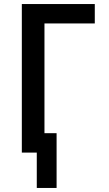

<svg xmlns="http://www.w3.org/2000/svg" viewBox="-20 -755 540 950"><path d="M162 175V0H88V-735H449V-639H200V-96H260V175Z"/></svg>

Font: Iosevka Curly
Style: Bold
Weight: 700
Monospace: yes
Designer: Belleve Invis
Foundry: Belleve Invis
Version: Version 22.1.2; ttfautohint (v1.8.4)